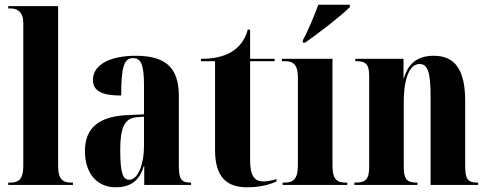

<svg xmlns="http://www.w3.org/2000/svg" viewBox="-20 -786 2072 816"><path d="M15 0H290V-10H283C247 -10 227 -24 227 -81V-760H15V-750H26C44 -750 79 -743 79 -689V-81C79 -24 59 -10 24 -10H15Z M471 10C530 10 572 -14 591 -80H593V0H792V-10H789C751 -10 740 -25 740 -81V-379C740 -504 678 -549 556 -549C457 -549 375 -516 375 -446C375 -399 414 -380 495 -380C495 -501 507 -539 545 -539C580 -539 592 -511 592 -422V-300L524 -297C401 -292 341 -243 341 -144C341 -42 399 10 471 10ZM530 -22C503 -22 491 -46 491 -150C491 -245 510 -284 562 -288L592 -290V-164C592 -88 566 -22 530 -22Z M1030 10C1092 10 1135 -5 1155 -15V-25C1132 -18 1114 -15 1099 -15C1060 -15 1043 -41 1043 -105V-526H1147V-536H1043V-660H1033C1021 -616 997 -584 960 -563C928 -545 886 -536 834 -536V-526H894V-148C894 -31 946 10 1030 10Z M1267 -605H1277C1333 -644 1433 -721 1467 -756V-766H1333C1316 -721 1291 -658 1267 -615ZM1181 0H1456V-10H1447C1413 -10 1393 -24 1393 -81V-536H1178V-526H1192C1225 -526 1246 -512 1246 -458V-83C1246 -25 1226 -10 1191 -10H1181Z M1486 0H1754V-10H1751C1709 -10 1696 -25 1696 -76V-350C1696 -459 1723 -514 1763 -514C1798 -514 1810 -479 1810 -376V0H2012V-10H2008C1968 -10 1957 -26 1957 -80V-357C1957 -492 1912 -549 1823 -549C1751 -549 1713 -512 1697 -454H1695V-536H1490V-526H1494C1536 -526 1549 -512 1549 -461V-79C1549 -25 1536 -10 1490 -10H1486Z"/></svg>

Font: Noto Serif Display Condensed Extra
Style: Regular
Weight: 800
Width: 3
Designer: Monotype Design Team
Foundry: Monotype Imaging Inc.
Version: Version 1.900